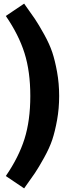

<svg xmlns="http://www.w3.org/2000/svg" viewBox="-20 -879 365 1058"><path d="M113 -859Q152 -805 172.5 -774.5Q193 -744 223 -690Q253 -636 268 -591Q283 -546 294.5 -482.5Q306 -419 306 -350Q306 -281 294.5 -217.5Q283 -154 268 -109Q253 -64 223 -10Q193 44 172.5 74.5Q152 105 113 159L12 91Q83 -12 115 -113.5Q147 -215 147 -350Q147 -485 115 -586.5Q83 -688 12 -791Z"/></svg>

Font: FiraGO
Style: Bold
Weight: 700
Designer: bBox Type
Foundry: bBox Type GmbH
Version: Version 1.001;PS 001.001;hotconv 1.0.88;makeotf.lib2.5.64775